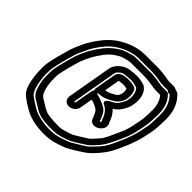

<svg xmlns="http://www.w3.org/2000/svg" viewBox="-210 -963 1355 1355"><g transform="rotate(45 467.0 -286.0)"><path d="M822 -662C826 -663 826 -663 828 -661L838 -649C870 -613 886 -558 882 -486C880 -446 881 -424 875 -389C859 -296 842 -249 807 -172C780 -111 769 -90 739 -55C720 -33 691 -2 673 11C654 24 581 69 563 77C544 86 481 107 457 110C371 122 280 103 236 77L213 63C199 53 183 45 173 37L156 25C133 5 121 -37 114 -83C108 -117 106 -173 112 -209C122 -263 137 -315 151 -366C158 -395 172 -423 184 -449C204 -497 234 -540 265 -577C301 -619 350 -651 406 -671C441 -681 458 -687 495 -687H614C625 -687 635 -687 644 -686L670 -684C695 -682 721 -673 755 -673H797C799 -673 799 -673 800 -671C805 -664 814 -661 822 -662ZM836 -713C830 -718 817 -723 805 -723H763C740 -723 714 -732 682 -734L657 -736C647 -737 635 -738 622 -737H504C465 -737 424 -727 398 -718C332 -695 274 -657 229 -605C195 -564 162 -518 138 -463C127 -439 111 -404 102 -370C89 -321 72 -268 62 -209C60 -196 58 -181 58 -165C58 -132 59 -98 64 -67C71 -21 82 37 121 66L138 79C153 90 169 100 181 107L205 121C260 154 357 173 455 160C490 155 551 134 578 122C606 109 675 65 698 49C727 28 755 -3 775 -27C810 -68 826 -98 853 -158C889 -237 908 -294 925 -389C932 -429 931 -455 933 -492C938 -572 920 -639 879 -685L869 -697C860 -707 851 -712 836 -713ZM801 -662H753C745 -662 739 -663 733 -664L713 -667C687 -673 663 -673 642 -676C634 -677 621 -677 613 -676H493C474 -676 457 -676 437 -669L408 -661C374 -651 351 -636 329 -620C276 -582 242 -531 210 -478C196 -455 188 -432 177 -409C159 -369 151 -323 140 -287C134 -268 127 -232 123 -211C118 -181 120 -154 120 -131C120 -92 129 -55 140 -25C151 9 173 26 199 40C230 57 263 87 317 95C349 101 415 105 457 99C485 95 538 78 560 68C584 57 649 15 668 2C694 -16 717 -46 731 -61C765 -99 808 -196 828 -246C844 -288 855 -341 863 -388C869 -425 869 -449 871 -484C873 -549 862 -602 829 -641L818 -653C814 -658 808 -662 801 -662ZM782 -612C809 -582 822 -541 820 -478C818 -442 819 -420 813 -388C805 -343 795 -291 781 -256C773 -236 728 -136 718 -121C710 -107 703 -98 696 -91C681 -74 655 -45 645 -38C632 -30 560 16 546 23C534 29 475 47 458 50C426 55 356 49 333 46C291 40 267 17 229 -4C207 -16 196 -27 189 -48C179 -75 173 -104 171 -140C171 -165 169 -190 173 -211C176 -229 185 -264 189 -282C200 -319 210 -365 223 -395C234 -419 243 -441 253 -458C284 -510 312 -551 353 -581C377 -596 390 -606 414 -613L443 -621C454 -624 463 -626 484 -626H605C638 -626 671 -621 696 -617L716 -614C724 -613 734 -612 744 -612ZM392 -148C389 -148 387 -151 387 -153L445 -483C448 -502 451 -505 466 -518C484 -535 493 -536 534 -539C550 -540 561 -541 566 -541C579 -541 618 -532 625 -529C646 -512 658 -470 645 -419C643 -410 622 -372 615 -363C603 -349 582 -338 560 -327C556 -325 514 -298 554 -281C577 -271 597 -247 608 -222L617 -198L618 -197L623 -186C625 -179 615 -176 612 -181L598 -216C590 -235 577 -257 553 -268C537 -278 527 -280 515 -286C494 -296 469 -299 463 -303C463 -303 430 -330 421 -282L398 -153C398 -151 395 -148 392 -148ZM383 -98C413 -98 443 -122 448 -153L464 -246C472 -244 482 -242 487 -240C519 -225 536 -222 550 -190L565 -154V-153C597 -91 698 -156 670 -213L665 -224L655 -248C646 -269 633 -288 615 -305C626 -312 639 -322 650 -334C665 -351 688 -387 694 -416C710 -480 699 -542 660 -571C644 -583 600 -591 575 -591C567 -591 555 -590 539 -589C499 -586 469 -581 436 -552C416 -535 400 -514 395 -483L337 -153C332 -122 353 -98 383 -98ZM462 -307C467 -309 470 -311 471 -311H472C523 -311 564 -340 592 -357C607 -367 629 -394 634 -418C643 -448 639 -476 633 -494C628 -520 606 -524 593 -526C580 -529 573 -530 564 -530C545 -530 499 -533 473 -511C466 -505 459 -496 457 -487L429 -329C429 -329 418 -285 462 -307ZM485 -361 505 -475C518 -478 544 -480 556 -480C556 -480 576 -476 583 -475C583 -475 584 -474 584 -473C592 -448 589 -419 568 -396C542 -380 514 -362 485 -361Z"/></g></svg>

Font: Blanket
Style: OutlineObl
Weight: 400
Foundry: Cannot Into Space Fonts
Version: Version 0.9